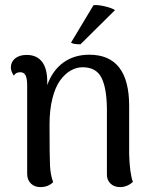

<svg xmlns="http://www.w3.org/2000/svg" viewBox="-20 -744 617 776"><path d="M444.8 -703.1 305.2 -564.9Q275.4 -564.9 267.1 -571.8L357.9 -723.1Q376.5 -725.1 405.3 -718Q434.1 -710.9 444.8 -703.1ZM502 -120.1Q504.4 -43 517.1 -8.8Q494.1 12.2 464.8 12.2Q441.9 12.2 427 -1.7Q412.1 -15.6 412.1 -38.1V-304.2Q411.1 -390.1 389.4 -431.2Q367.7 -472.2 314 -472.2Q289.1 -472.2 265.9 -459Q242.7 -445.8 223.1 -419.2Q203.6 -392.6 191.9 -346.4Q180.2 -300.3 180.2 -240.2Q180.2 -112.8 182.1 -74.7Q184.1 -36.6 194.8 -7.8Q174.8 12.2 143.1 12.2Q119.6 12.2 104.7 -2.4Q89.8 -17.1 89.8 -42V-400.9Q89.4 -428.7 82.8 -440.4Q76.2 -452.1 62 -452.1Q43 -452.1 36.1 -438Q23.9 -455.6 23.9 -471.2Q23.9 -493.7 41 -507.8Q58.1 -522 87.9 -522Q128.4 -522 149.7 -494.6Q170.9 -467.3 170.9 -414.1V-399.9Q191.9 -459 235.8 -491Q279.8 -522.9 340.8 -522.9Q502 -522.9 502 -315.9Z"/></svg>

Font: Arima Madurai Medium
Style: Regular
Weight: 500
Designer: Joana Correia and Natanael Gama
Foundry: NDISCOVER
Version: Version 1.019;PS 001.019;hotconv 1.0.88;makeotf.lib2.5.64775